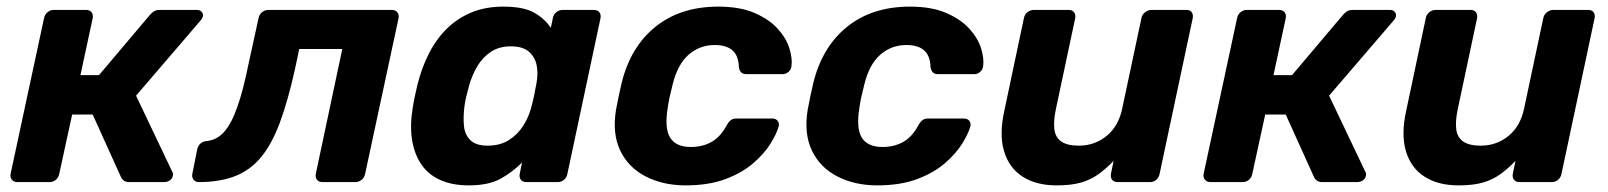

<svg xmlns="http://www.w3.org/2000/svg" viewBox="-20 -550 4858 580"><path d="M32 0Q22 0 16 -7Q10 -14 12 -25L113 -495Q115 -506 123.5 -513Q132 -520 142 -520H240Q251 -520 256.5 -513Q262 -506 260 -495L223 -323H279L432 -504Q437 -510 444 -515Q451 -520 462 -520H575Q584 -520 589 -514.5Q594 -509 593 -501Q592 -495 585 -487L391 -261L500 -32Q502 -29 502.5 -26Q503 -23 502 -19Q501 -11 493.5 -5.5Q486 0 476 0H370Q360 0 354 -4.5Q348 -9 345 -16L260 -204H198L159 -25Q157 -14 149 -7Q141 0 130 0Z M581 0Q570 0 564.5 -7.5Q559 -15 561 -25L576 -100Q582 -122 605 -124Q635 -127 657 -151.5Q679 -176 697 -227Q715 -278 731 -358L761 -495Q763 -506 771.5 -513Q780 -520 791 -520H1164Q1174 -520 1180 -513Q1186 -506 1184 -495L1083 -25Q1081 -14 1072.5 -7Q1064 0 1054 0H954Q943 0 937.5 -7Q932 -14 934 -25L1014 -402H884L871 -341Q850 -246 825.5 -180Q801 -114 768 -74.5Q735 -35 689 -17.5Q643 0 581 0Z M1396 10Q1346 10 1309.5 -6.5Q1273 -23 1252 -54.5Q1231 -86 1224.5 -129.5Q1218 -173 1227 -226Q1230 -245 1233.5 -260.5Q1237 -276 1241 -294Q1254 -346 1276 -389Q1298 -432 1330 -463.5Q1362 -495 1404.5 -512.5Q1447 -530 1500 -530Q1562 -530 1594 -511.5Q1626 -493 1644 -466L1650 -495Q1652 -506 1660.5 -513Q1669 -520 1679 -520H1774Q1785 -520 1790.5 -513Q1796 -506 1794 -495L1694 -25Q1692 -14 1684 -7Q1676 0 1665 0H1570Q1559 0 1553.5 -7Q1548 -14 1550 -25L1557 -59Q1527 -29 1491 -9.5Q1455 10 1396 10ZM1453 -110Q1491 -110 1517.5 -127Q1544 -144 1560.5 -170Q1577 -196 1585 -226Q1590 -245 1594 -264Q1598 -283 1601 -301Q1606 -329 1601 -353.5Q1596 -378 1577.5 -394Q1559 -410 1523 -410Q1488 -410 1463 -393.5Q1438 -377 1422 -350Q1406 -323 1397 -291Q1393 -276 1389 -260Q1385 -244 1383 -229Q1379 -197 1381.5 -170Q1384 -143 1401 -126.5Q1418 -110 1453 -110Z M2051 10Q1983 10 1930.5 -17Q1878 -44 1853.5 -95.5Q1829 -147 1841 -219Q1844 -235 1849 -259.5Q1854 -284 1858 -300Q1885 -409 1960.5 -469.5Q2036 -530 2150 -530Q2215 -530 2259 -511Q2303 -492 2329 -463.5Q2355 -435 2364.5 -404.5Q2374 -374 2371 -351Q2370 -340 2362 -333Q2354 -326 2344 -326H2235Q2225 -326 2219.5 -331Q2214 -336 2212 -347Q2211 -382 2192.5 -398Q2174 -414 2139 -414Q2094 -414 2060.5 -385Q2027 -356 2012 -295Q2007 -276 2003 -257.5Q1999 -239 1997 -224Q1987 -162 2004.5 -134Q2022 -106 2067 -106Q2102 -106 2129 -121Q2156 -136 2175 -171Q2181 -182 2187.5 -187Q2194 -192 2205 -192H2313Q2324 -192 2329.5 -184.5Q2335 -177 2332 -167Q2326 -146 2307.5 -116Q2289 -86 2255.5 -57Q2222 -28 2171.5 -9Q2121 10 2051 10Z M2630 10Q2562 10 2509.5 -17Q2457 -44 2432.5 -95.5Q2408 -147 2420 -219Q2423 -235 2428 -259.5Q2433 -284 2437 -300Q2464 -409 2539.5 -469.5Q2615 -530 2729 -530Q2794 -530 2838 -511Q2882 -492 2908 -463.5Q2934 -435 2943.5 -404.5Q2953 -374 2950 -351Q2949 -340 2941 -333Q2933 -326 2923 -326H2814Q2804 -326 2798.5 -331Q2793 -336 2791 -347Q2790 -382 2771.5 -398Q2753 -414 2718 -414Q2673 -414 2639.5 -385Q2606 -356 2591 -295Q2586 -276 2582 -257.5Q2578 -239 2576 -224Q2566 -162 2583.5 -134Q2601 -106 2646 -106Q2681 -106 2708 -121Q2735 -136 2754 -171Q2760 -182 2766.5 -187Q2773 -192 2784 -192H2892Q2903 -192 2908.5 -184.5Q2914 -177 2911 -167Q2905 -146 2886.5 -116Q2868 -86 2834.5 -57Q2801 -28 2750.5 -9Q2700 10 2630 10Z M3172 10Q3110 10 3069 -16.5Q3028 -43 3013 -93.5Q2998 -144 3014 -216L3073 -495Q3075 -506 3083.5 -513Q3092 -520 3103 -520H3209Q3219 -520 3224.5 -513Q3230 -506 3228 -495L3170 -222Q3162 -185 3165 -160Q3168 -135 3186 -122.5Q3204 -110 3239 -110Q3287 -110 3323 -139.5Q3359 -169 3370 -222L3428 -495Q3430 -506 3439 -513Q3448 -520 3458 -520H3564Q3575 -520 3580 -513Q3585 -506 3583 -495L3483 -25Q3481 -14 3473 -7Q3465 0 3454 0H3356Q3345 0 3339.5 -7Q3334 -14 3336 -25L3344 -64Q3322 -41 3298.5 -24Q3275 -7 3245.5 1.5Q3216 10 3172 10Z M3636 0Q3626 0 3620 -7Q3614 -14 3616 -25L3717 -495Q3719 -506 3727.5 -513Q3736 -520 3746 -520H3844Q3855 -520 3860.5 -513Q3866 -506 3864 -495L3827 -323H3883L4036 -504Q4041 -510 4048 -515Q4055 -520 4066 -520H4179Q4188 -520 4193 -514.5Q4198 -509 4197 -501Q4196 -495 4189 -487L3995 -261L4104 -32Q4106 -29 4106.5 -26Q4107 -23 4106 -19Q4105 -11 4097.5 -5.5Q4090 0 4080 0H3974Q3964 0 3958 -4.5Q3952 -9 3949 -16L3864 -204H3802L3763 -25Q3761 -14 3753 -7Q3745 0 3734 0Z M4386 10Q4324 10 4283 -16.5Q4242 -43 4227 -93.5Q4212 -144 4228 -216L4287 -495Q4289 -506 4297.5 -513Q4306 -520 4317 -520H4423Q4433 -520 4438.5 -513Q4444 -506 4442 -495L4384 -222Q4376 -185 4379 -160Q4382 -135 4400 -122.5Q4418 -110 4453 -110Q4501 -110 4537 -139.5Q4573 -169 4584 -222L4642 -495Q4644 -506 4653 -513Q4662 -520 4672 -520H4778Q4789 -520 4794 -513Q4799 -506 4797 -495L4697 -25Q4695 -14 4687 -7Q4679 0 4668 0H4570Q4559 0 4553.5 -7Q4548 -14 4550 -25L4558 -64Q4536 -41 4512.5 -24Q4489 -7 4459.5 1.5Q4430 10 4386 10Z"/></svg>

Font: Rubik SemiBold
Style: Italic
Weight: 600
Italic angle: -12°
Designer: Hubert and Fischer
Foundry: Hubert and Fischer
Version: Version 2.300;gftools[0.9.30]